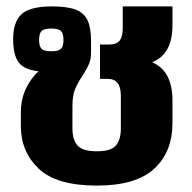

<svg xmlns="http://www.w3.org/2000/svg" viewBox="-20 -564 599 599"><path d="M45 -171V-214Q45 -288 100 -342Q56 -346 38.5 -369Q21 -392 21 -442Q21 -495 47 -519.5Q73 -544 142 -544Q190 -544 216 -534Q242 -524 253 -501Q264 -478 264 -437V-400Q264 -379 257.5 -364Q251 -349 238 -329Q222 -305 214 -285Q206 -265 206 -234V-163Q206 -128 222 -110Q238 -92 282 -92Q326 -92 341.5 -110Q357 -128 357 -163V-265Q357 -292 347 -305Q337 -318 315 -318H292V-425H319Q344 -425 353.5 -437.5Q363 -450 363 -478V-544H518V-485Q518 -395 455 -370Q489 -354 503.5 -324Q518 -294 518 -251V-180Q518 -90 461 -37.5Q404 15 282 15Q156 15 100.5 -38Q45 -91 45 -171ZM178 -439Q178 -460 170 -467.5Q162 -475 140 -475Q118 -475 110 -467.5Q102 -460 102 -439Q102 -419 110 -411.5Q118 -404 140 -404Q162 -404 170 -411.5Q178 -419 178 -439Z"/></svg>

Font: Pridi SemiBold
Style: Regular
Weight: 600
Designer: Katatrad Team
Foundry: CadsonDemak
Version: Version 1.001